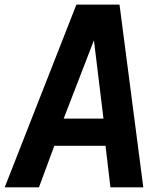

<svg xmlns="http://www.w3.org/2000/svg" viewBox="-51 -804 702 824"><path d="M276.9 -784.2H461.9L564 0H422.9L401.9 -178.2H182.1L116.2 0H-30.8ZM352.1 -630.9 222.2 -294.9H393.1Z"/></svg>

Font: Cooper Hewitt
Style: Semibold Italic
Weight: 710
Designer: Village Type and Design LLC
Foundry: Cooper Hewitt Smithsonian Design Museum
Version: 1.000